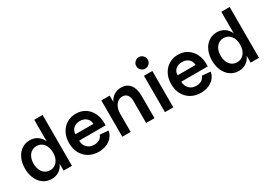

<svg xmlns="http://www.w3.org/2000/svg" viewBox="1 -1498 3185 2289"><g transform="rotate(-30 1593.5 -354.0)"><path d="M39 -251Q39 -328 66.5 -388.5Q94 -449 143 -482.5Q192 -516 255 -516Q314 -516 359 -486Q404 -456 426 -403V-700H541V0H426V-96Q404 -43 360 -13.5Q316 16 256 16Q193 16 143.5 -18Q94 -52 66.5 -112.5Q39 -173 39 -251ZM291 -84Q351 -84 388 -129.5Q425 -175 425 -250Q425 -325 388 -370.5Q351 -416 291 -416Q231 -416 194 -370.5Q157 -325 157 -250Q157 -175 194 -129.5Q231 -84 291 -84Z M646 -251Q646 -328 677 -388Q708 -448 763.5 -482Q819 -516 889 -516Q960 -516 1014.5 -482Q1069 -448 1099.5 -387.5Q1130 -327 1130 -248V-217H765Q765 -158 802 -121Q839 -84 899 -84Q941 -84 971.5 -103Q1002 -122 1013 -156L1129 -146Q1117 -73 1055.5 -28.5Q994 16 905 16Q829 16 770 -17.5Q711 -51 678.5 -111.5Q646 -172 646 -251ZM888 -416Q833 -416 799 -385Q765 -354 765 -305H1012Q1012 -354 977.5 -385Q943 -416 888 -416Z M1473 -416Q1417 -416 1383 -368.5Q1349 -321 1349 -243V0H1234V-500H1349V-413Q1372 -461 1414.5 -488.5Q1457 -516 1512 -516Q1590 -516 1633.5 -461.5Q1677 -407 1677 -309V0H1562V-305Q1562 -358 1538.5 -387Q1515 -416 1473 -416Z M1936 -500V0H1821V-500ZM1878 -724Q1911 -724 1934 -701Q1957 -678 1957 -645Q1957 -613 1934 -589.5Q1911 -566 1878 -566Q1846 -566 1822.5 -589.5Q1799 -613 1799 -645Q1799 -678 1822.5 -701Q1846 -724 1878 -724Z M2052 -251Q2052 -328 2083 -388Q2114 -448 2169.5 -482Q2225 -516 2295 -516Q2366 -516 2420.5 -482Q2475 -448 2505.5 -387.5Q2536 -327 2536 -248V-217H2171Q2171 -158 2208 -121Q2245 -84 2305 -84Q2347 -84 2377.5 -103Q2408 -122 2419 -156L2535 -146Q2523 -73 2461.5 -28.5Q2400 16 2311 16Q2235 16 2176 -17.5Q2117 -51 2084.5 -111.5Q2052 -172 2052 -251ZM2294 -416Q2239 -416 2205 -385Q2171 -354 2171 -305H2418Q2418 -354 2383.5 -385Q2349 -416 2294 -416Z M2614 -251Q2614 -328 2641.5 -388.5Q2669 -449 2718 -482.5Q2767 -516 2830 -516Q2889 -516 2934 -486Q2979 -456 3001 -403V-700H3116V0H3001V-96Q2979 -43 2935 -13.5Q2891 16 2831 16Q2768 16 2718.5 -18Q2669 -52 2641.5 -112.5Q2614 -173 2614 -251ZM2866 -84Q2926 -84 2963 -129.5Q3000 -175 3000 -250Q3000 -325 2963 -370.5Q2926 -416 2866 -416Q2806 -416 2769 -370.5Q2732 -325 2732 -250Q2732 -175 2769 -129.5Q2806 -84 2866 -84Z"/></g></svg>

Font: MedMera Sans Semibold
Style: Regular
Weight: 600
Designer: Kasper Nordkvist
Foundry: UNCUT.wtf
Version: Version 1.300